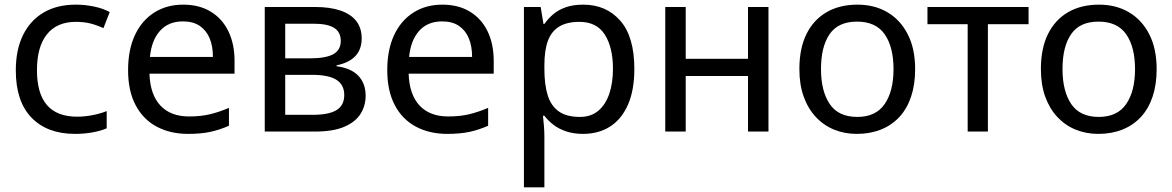

<svg xmlns="http://www.w3.org/2000/svg" viewBox="-20 -566 5044 826"><path d="M303 10Q183 10 115.5 -60Q48 -130 48 -263Q48 -352 79 -415Q110 -478 167.5 -512Q225 -546 306 -546Q345 -546 384 -538Q423 -530 452 -514L425 -445Q394 -459 367 -465.5Q340 -472 306 -472Q225 -472 182 -418.5Q139 -365 139 -264Q139 -164 182 -114Q225 -64 312 -64Q342 -64 375 -70Q408 -76 439 -88V-14Q414 -3 378 3.5Q342 10 303 10Z M789 10Q713 10 654.5 -21Q596 -52 563.5 -113.5Q531 -175 531 -264Q531 -352 560.5 -415Q590 -478 643.5 -512Q697 -546 768 -546Q837 -546 886.5 -516Q936 -486 962.5 -431.5Q989 -377 989 -304V-249H623Q626 -159 670 -112Q714 -65 793 -65Q844 -65 883.5 -74.5Q923 -84 965 -102V-25Q924 -7 884 1.5Q844 10 789 10ZM625 -321H896Q896 -367 882 -401Q868 -435 839.5 -454.5Q811 -474 767 -474Q705 -474 668.5 -433.5Q632 -393 625 -321Z M1119 0V-536H1334Q1400 -536 1445 -520.5Q1490 -505 1513 -475Q1536 -445 1536 -401Q1536 -354 1509 -325Q1482 -296 1428 -285V-281Q1490 -273 1521.5 -240Q1553 -207 1553 -154Q1553 -111 1531 -76Q1509 -41 1461 -20.5Q1413 0 1335 0ZM1207 -72H1325Q1395 -72 1428 -92.5Q1461 -113 1461 -157Q1461 -201 1427.5 -222.5Q1394 -244 1323 -244H1207ZM1207 -315H1313Q1382 -315 1414 -333Q1446 -351 1446 -390Q1446 -428 1417.5 -446Q1389 -464 1329 -464H1207Z M1904 10Q1828 10 1769.5 -21Q1711 -52 1678.5 -113.5Q1646 -175 1646 -264Q1646 -352 1675.5 -415Q1705 -478 1758.5 -512Q1812 -546 1883 -546Q1952 -546 2001.5 -516Q2051 -486 2077.5 -431.5Q2104 -377 2104 -304V-249H1738Q1741 -159 1785 -112Q1829 -65 1908 -65Q1959 -65 1998.5 -74.5Q2038 -84 2080 -102V-25Q2039 -7 1999 1.5Q1959 10 1904 10ZM1740 -321H2011Q2011 -367 1997 -401Q1983 -435 1954.5 -454.5Q1926 -474 1882 -474Q1820 -474 1783.5 -433.5Q1747 -393 1740 -321Z M2234 240V-536H2306L2318 -463H2322Q2338 -486 2360.5 -505Q2383 -524 2414.5 -535Q2446 -546 2489 -546Q2588 -546 2648.5 -477Q2709 -408 2709 -269Q2709 -178 2681.5 -115.5Q2654 -53 2604.5 -21.5Q2555 10 2488 10Q2447 10 2415 -1Q2383 -12 2360.5 -29.5Q2338 -47 2322 -68H2316Q2318 -51 2320 -25Q2322 1 2322 20V240ZM2475 -63Q2523 -63 2554.5 -90Q2586 -117 2601.5 -163.5Q2617 -210 2617 -270Q2617 -362 2582 -417Q2547 -472 2473 -472Q2419 -472 2385.5 -451.5Q2352 -431 2337 -390Q2322 -349 2322 -286V-269Q2322 -203 2336 -157Q2350 -111 2383.5 -87Q2417 -63 2475 -63Z M2842 0V-536H2930V-313H3198V-536H3286V0H3198V-239H2930V0Z M3666 10Q3613 10 3568 -8.5Q3523 -27 3489.5 -63Q3456 -99 3437.5 -150.5Q3419 -202 3419 -269Q3419 -358 3449.5 -419.5Q3480 -481 3536 -513.5Q3592 -546 3669 -546Q3742 -546 3797.5 -513.5Q3853 -481 3885 -419Q3917 -357 3917 -268Q3917 -202 3899.5 -150Q3882 -98 3849 -62.5Q3816 -27 3769.5 -8.5Q3723 10 3666 10ZM3668 -63Q3748 -63 3786 -118.5Q3824 -174 3824 -268Q3824 -364 3786 -418.5Q3748 -473 3667 -473Q3586 -473 3549 -419Q3512 -365 3512 -269Q3512 -174 3549.5 -118.5Q3587 -63 3668 -63Z M4143 0V-462H3970V-536H4405V-462H4230V0Z M4705 10Q4652 10 4607 -8.5Q4562 -27 4528.5 -63Q4495 -99 4476.5 -150.5Q4458 -202 4458 -269Q4458 -358 4488.5 -419.5Q4519 -481 4575 -513.5Q4631 -546 4708 -546Q4781 -546 4836.5 -513.5Q4892 -481 4924 -419Q4956 -357 4956 -268Q4956 -202 4938.5 -150Q4921 -98 4888 -62.5Q4855 -27 4808.5 -8.5Q4762 10 4705 10ZM4707 -63Q4787 -63 4825 -118.5Q4863 -174 4863 -268Q4863 -364 4825 -418.5Q4787 -473 4706 -473Q4625 -473 4588 -419Q4551 -365 4551 -269Q4551 -174 4588.5 -118.5Q4626 -63 4707 -63Z"/></svg>

Font: Noto Sans Ambassadori
Style: Regular
Weight: 400
Designer: Monotype Design Team
Foundry: Monotype Imaging Inc.
Version: Version 2.013